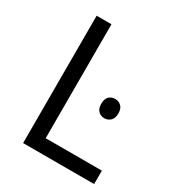

<svg xmlns="http://www.w3.org/2000/svg" viewBox="-171 -823 861 932"><g transform="rotate(30 259.5 -357.0)"><path d="M331.1 -355.5Q331.1 -383.3 344.7 -396.2Q358.4 -409.2 378.9 -409.2Q398.4 -409.2 412.6 -396Q426.8 -382.8 426.8 -355.5Q426.8 -328.1 412.6 -314.7Q398.4 -301.3 378.9 -301.3Q358.4 -301.3 344.7 -314.7Q331.1 -328.1 331.1 -355.5ZM98.1 0V-713.9H181.2V-75.2H496.1V0Z"/></g></svg>

Font: Zoram GWebM
Style: Regular
Weight: 400
Foundry: Ascender Corporation
Version: Version 1.000